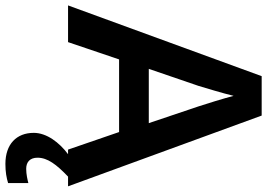

<svg xmlns="http://www.w3.org/2000/svg" viewBox="-159 -598 989 711"><g transform="rotate(90 335.5 -242.5)"><path d="M534 0H551C508 32 472 79 472 127C472 191 514 232 587 232C617 232 638 228 658 222V147C646 150 626 155 605 155C580 155 564 141 564 113C564 76 589 43 634 0H670L408 -717H262L0 0H136L200 -189H469ZM374 -483 436 -299H235L298 -483C305 -506 325 -572 335 -613C344 -578 365 -510 374 -483Z"/></g></svg>

Font: Noto Sans Bamum SemiBold
Style: Regular
Weight: 600
Designer: Monotype Design Team
Foundry: Monotype Imaging Inc.
Version: Version 2.002